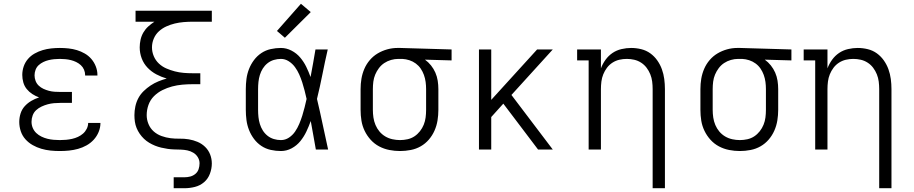

<svg xmlns="http://www.w3.org/2000/svg" viewBox="-20 -792 4840 1017"><path d="M297 8Q272 8 247.5 5.5Q223 3 199 -4Q175 -11 153 -23.5Q131 -36 114.5 -54.5Q98 -73 90 -97Q82 -121 82 -146Q82 -169 89 -191Q96 -213 111 -229.5Q126 -246 145.5 -257.5Q165 -269 187 -276Q168 -283 151 -294Q134 -305 121.5 -320.5Q109 -336 103.5 -355.5Q98 -375 98 -395Q98 -418 105.5 -440Q113 -462 128 -479.5Q143 -497 163.5 -508.5Q184 -520 206 -526.5Q228 -533 251 -535.5Q274 -538 297 -538Q320 -538 343 -535.5Q366 -533 387.5 -526.5Q409 -520 429 -508.5Q449 -497 464 -479.5Q479 -462 487.5 -440Q496 -418 496 -396Q496 -395 496 -394Q496 -393 496 -392H431Q431 -393 431 -393.5Q431 -394 431 -394Q431 -409 425 -423Q419 -437 408 -447Q397 -457 383.5 -463.5Q370 -470 356 -473.5Q342 -477 327 -478.5Q312 -480 297 -480Q282 -480 267 -478.5Q252 -477 237.5 -473.5Q223 -470 209.5 -463.5Q196 -457 185 -447Q174 -437 168.5 -422.5Q163 -408 163 -393Q163 -378 168.5 -363.5Q174 -349 185 -338.5Q196 -328 210 -321.5Q224 -315 239 -311Q254 -307 269.5 -306Q285 -305 300 -305H361V-247H300Q283 -247 266 -245.5Q249 -244 232.5 -239.5Q216 -235 200 -227.5Q184 -220 171.5 -208.5Q159 -197 153 -180.5Q147 -164 147 -147Q147 -130 153.5 -114.5Q160 -99 172 -87.5Q184 -76 199.5 -68.5Q215 -61 231 -57Q247 -53 264 -51.5Q281 -50 297 -50Q314 -50 330 -51.5Q346 -53 362 -56.5Q378 -60 393 -67Q408 -74 420 -84.5Q432 -95 439.5 -110Q447 -125 447 -141Q447 -141 447 -141Q447 -141 447 -141H512Q512 -141 512 -140.5Q512 -140 512 -140Q512 -116 502.5 -93Q493 -70 476.5 -52Q460 -34 438.5 -22Q417 -10 393.5 -3.5Q370 3 346 5.5Q322 8 297 8Z M900 205V147H957Q973 147 988 143Q1003 139 1015 129Q1027 119 1032 104Q1037 89 1037 73Q1037 56 1028 41Q1019 26 1004 17Q989 8 972 4.5Q955 1 937.5 0.5Q920 0 902.5 -0.5Q885 -1 868 -3.5Q851 -6 834 -10Q817 -14 801 -20.5Q785 -27 770 -36Q755 -45 742.5 -57Q730 -69 720 -83.5Q710 -98 703.5 -114Q697 -130 694.5 -147Q692 -164 692 -182Q692 -205 697 -228.5Q702 -252 713 -272.5Q724 -293 741 -309.5Q758 -326 777.5 -339Q797 -352 819 -361Q841 -370 863 -376Q835 -384 808.5 -398Q782 -412 761.5 -433.5Q741 -455 730.5 -483Q720 -511 720 -541Q720 -561 724.5 -581.5Q729 -602 739.5 -620Q750 -638 765.5 -652Q781 -666 798 -677H698V-735H1102V-677H1001Q977 -677 953 -675Q929 -673 906 -667.5Q883 -662 861 -652Q839 -642 821.5 -626Q804 -610 794.5 -587.5Q785 -565 785 -541Q785 -517 794.5 -494.5Q804 -472 821.5 -455.5Q839 -439 861 -429.5Q883 -420 906 -414Q929 -408 953 -406Q977 -404 1001 -404H1041V-346H1001Q973 -346 945.5 -343.5Q918 -341 891.5 -334Q865 -327 840 -314.5Q815 -302 795.5 -282.5Q776 -263 766.5 -236.5Q757 -210 757 -182Q757 -158 766.5 -135Q776 -112 794 -96Q812 -80 835.5 -71.5Q859 -63 883 -60Q907 -57 931.5 -57.5Q956 -58 980 -54Q1004 -50 1026.5 -40.5Q1049 -31 1066.5 -14Q1084 3 1093 26Q1102 49 1102 74Q1102 101 1092 128Q1082 155 1061 173Q1040 191 1012.5 198Q985 205 957 205Z M1468 8Q1441 8 1414 2Q1387 -4 1364.5 -19Q1342 -34 1325.5 -56Q1309 -78 1299 -103.5Q1289 -129 1285.5 -156Q1282 -183 1282 -210V-320Q1282 -347 1285.5 -374Q1289 -401 1299 -426.5Q1309 -452 1325.5 -474Q1342 -496 1364.5 -511Q1387 -526 1414 -532Q1441 -538 1468 -538Q1497 -538 1524 -524Q1551 -510 1570 -487.5Q1589 -465 1602 -438.5Q1615 -412 1625 -384Q1632 -421 1638.5 -457.5Q1645 -494 1651 -530H1716Q1701 -465 1688 -399Q1675 -333 1659 -268Q1675 -201 1689 -134Q1703 -67 1718 0H1653Q1646 -38 1639.5 -76Q1633 -114 1626 -151Q1616 -123 1603 -95.5Q1590 -68 1571 -44.5Q1552 -21 1525 -6.5Q1498 8 1468 8ZM1468 -50Q1491 -50 1510.5 -63Q1530 -76 1543 -95Q1556 -114 1565 -135.5Q1574 -157 1581 -179Q1588 -201 1593.5 -223.5Q1599 -246 1604 -268Q1599 -290 1593.5 -312Q1588 -334 1581 -355.5Q1574 -377 1565 -397.5Q1556 -418 1542.5 -436.5Q1529 -455 1509.5 -467.5Q1490 -480 1468 -480Q1449 -480 1430.5 -474.5Q1412 -469 1397 -457Q1382 -445 1372 -429Q1362 -413 1356.5 -395Q1351 -377 1349 -358Q1347 -339 1347 -320V-210Q1347 -191 1349 -172Q1351 -153 1356.5 -135Q1362 -117 1372 -101Q1382 -85 1397 -73Q1412 -61 1430.5 -55.5Q1449 -50 1468 -50ZM1489 -592 1447 -628 1574 -772 1626 -728Z M2099 8Q2071 8 2042.5 2.5Q2014 -3 1988.5 -16.5Q1963 -30 1943.5 -51.5Q1924 -73 1911.5 -99Q1899 -125 1894.5 -153Q1890 -181 1890 -210V-320Q1890 -348 1894.5 -375Q1899 -402 1910 -427.5Q1921 -453 1939 -474Q1957 -495 1980.5 -509Q2004 -523 2031 -530.5Q2058 -538 2085 -538Q2089 -538 2092.5 -538Q2096 -538 2100 -538L2372 -530V-472L2231 -476Q2249 -463 2263 -445.5Q2277 -428 2286 -407.5Q2295 -387 2298.5 -364.5Q2302 -342 2302 -320V-210Q2302 -182 2297.5 -154Q2293 -126 2281.5 -100Q2270 -74 2251.5 -52.5Q2233 -31 2208.5 -17Q2184 -3 2155.5 2.5Q2127 8 2099 8ZM2099 -50Q2119 -50 2139 -54.5Q2159 -59 2175.5 -70Q2192 -81 2204.5 -97Q2217 -113 2224.5 -131.5Q2232 -150 2234.5 -170Q2237 -190 2237 -210V-320Q2237 -339 2234.5 -358Q2232 -377 2225.5 -395Q2219 -413 2208.5 -428.5Q2198 -444 2182.5 -455.5Q2167 -467 2148.5 -473Q2130 -479 2111 -480H2100Q2098 -480 2095.5 -480Q2093 -480 2090 -480Q2071 -480 2051.5 -474.5Q2032 -469 2015.5 -458Q1999 -447 1987 -431Q1975 -415 1967.5 -397Q1960 -379 1957.5 -359.5Q1955 -340 1955 -320V-210Q1955 -190 1958 -169.5Q1961 -149 1969 -130Q1977 -111 1990 -95.5Q2003 -80 2020.5 -69.5Q2038 -59 2058.5 -54.5Q2079 -50 2099 -50Z M2517 0V-530H2582V-263L2825 -530H2908L2689 -289L2908 0H2830L2690 -185L2646 -243L2582 -172V0Z M3437 205V-320Q3437 -340 3434.5 -360Q3432 -380 3424.5 -398.5Q3417 -417 3405 -433Q3393 -449 3376 -460Q3359 -471 3339.5 -475.5Q3320 -480 3300 -480Q3280 -480 3260.5 -475.5Q3241 -471 3224 -460Q3207 -449 3195 -433Q3183 -417 3175.5 -398.5Q3168 -380 3165.5 -360Q3163 -340 3163 -320V0H3098V-472H3037V-530H3163V-430Q3172 -454 3187.5 -475.5Q3203 -497 3224.5 -511.5Q3246 -526 3272 -532Q3298 -538 3323 -538Q3350 -538 3376.5 -531.5Q3403 -525 3424.5 -509.5Q3446 -494 3461.5 -472Q3477 -450 3486 -425Q3495 -400 3498.5 -373.5Q3502 -347 3502 -320V205Z M3899 8Q3871 8 3842.5 2.5Q3814 -3 3788.5 -16.5Q3763 -30 3743.5 -51.5Q3724 -73 3711.5 -99Q3699 -125 3694.5 -153Q3690 -181 3690 -210V-320Q3690 -348 3694.5 -375Q3699 -402 3710 -427.5Q3721 -453 3739 -474Q3757 -495 3780.5 -509Q3804 -523 3831 -530.5Q3858 -538 3885 -538Q3889 -538 3892.5 -538Q3896 -538 3900 -538L4172 -530V-472L4031 -476Q4049 -463 4063 -445.5Q4077 -428 4086 -407.5Q4095 -387 4098.5 -364.5Q4102 -342 4102 -320V-210Q4102 -182 4097.5 -154Q4093 -126 4081.5 -100Q4070 -74 4051.5 -52.5Q4033 -31 4008.5 -17Q3984 -3 3955.5 2.5Q3927 8 3899 8ZM3899 -50Q3919 -50 3939 -54.5Q3959 -59 3975.5 -70Q3992 -81 4004.5 -97Q4017 -113 4024.5 -131.5Q4032 -150 4034.5 -170Q4037 -190 4037 -210V-320Q4037 -339 4034.5 -358Q4032 -377 4025.5 -395Q4019 -413 4008.5 -428.5Q3998 -444 3982.5 -455.5Q3967 -467 3948.5 -473Q3930 -479 3911 -480H3900Q3898 -480 3895.5 -480Q3893 -480 3890 -480Q3871 -480 3851.5 -474.5Q3832 -469 3815.5 -458Q3799 -447 3787 -431Q3775 -415 3767.5 -397Q3760 -379 3757.5 -359.5Q3755 -340 3755 -320V-210Q3755 -190 3758 -169.5Q3761 -149 3769 -130Q3777 -111 3790 -95.5Q3803 -80 3820.5 -69.5Q3838 -59 3858.5 -54.5Q3879 -50 3899 -50Z M4637 205V-320Q4637 -340 4634.5 -360Q4632 -380 4624.5 -398.5Q4617 -417 4605 -433Q4593 -449 4576 -460Q4559 -471 4539.5 -475.5Q4520 -480 4500 -480Q4480 -480 4460.5 -475.5Q4441 -471 4424 -460Q4407 -449 4395 -433Q4383 -417 4375.5 -398.5Q4368 -380 4365.5 -360Q4363 -340 4363 -320V0H4298V-472H4237V-530H4363V-430Q4372 -454 4387.5 -475.5Q4403 -497 4424.5 -511.5Q4446 -526 4472 -532Q4498 -538 4523 -538Q4550 -538 4576.5 -531.5Q4603 -525 4624.5 -509.5Q4646 -494 4661.5 -472Q4677 -450 4686 -425Q4695 -400 4698.5 -373.5Q4702 -347 4702 -320V205Z"/></svg>

Font: Iosevka Slab Light Extended
Style: Regular
Weight: 300
Width: 7
Monospace: yes
Designer: Belleve Invis
Foundry: Belleve Invis
Version: Version 11.1.0; ttfautohint (v1.8.3)